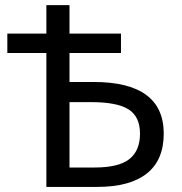

<svg xmlns="http://www.w3.org/2000/svg" viewBox="-20 -734 715 754"><path d="M8.8 -602.1H162.1V-713.9H252.9V-602.1H455.1V-525.9H252.9V-412.1H347.2Q623 -412.1 623 -209Q623 -105.5 556.6 -52.7Q490.2 0 361.8 0H162.1V-525.9H8.8ZM252.9 -76.2H352.1Q445.8 -76.2 487.8 -109.1Q529.8 -142.1 529.8 -209Q529.8 -275.9 484.9 -304.4Q439.9 -333 336.9 -333H252.9Z"/></svg>

Font: Noto Sans Southeast Asian
Style: Regular
Weight: 400
Designer: Monotype Design Team
Foundry: Monotype Imaging Inc.
Version: Version 1.06 uh; ttfautohint (v1.4.1)